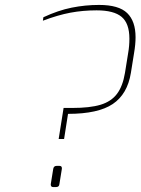

<svg xmlns="http://www.w3.org/2000/svg" viewBox="-20 -759 572 779"><path d="M238 -321H273Q345 -321 388 -334Q431 -347 454.5 -378Q478 -409 487 -463L500 -544Q505 -572 505 -602Q505 -664 473.5 -690.5Q442 -717 372 -717Q316 -717 265.5 -707.5Q215 -698 154 -675L156 -689Q216 -717 271 -728Q326 -739 382 -739Q462 -739 496 -706Q530 -673 530 -608Q530 -579 524 -544L511 -463Q497 -377 437.5 -337Q378 -297 256 -297L240 -195H218ZM186 -10V-12L196 -74Q198 -86 210 -86H221Q231 -86 231 -77V-74L221 -12Q220 0 207 0H196Q186 0 186 -10Z"/></svg>

Font: Exo Thin
Style: Italic
Weight: 250
Italic angle: -9°
Designer: Natanael Gama
Foundry: Natanael Gama
Version: Version 1.500; ttfautohint (v1.6)